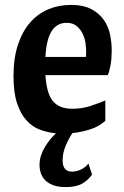

<svg xmlns="http://www.w3.org/2000/svg" viewBox="-20 -532 507 782"><path d="M165 -226Q170 -150 196 -119.5Q222 -89 275 -89Q315 -89 350.5 -101Q386 -113 409 -123V-40Q384 -17 348.5 -5.5Q313 6 275 10Q260 32 247.5 61.5Q235 91 235 121Q235 143 244 155Q253 167 274 167Q291 167 309.5 158.5Q328 150 340 134L355 179Q339 202 314.5 216Q290 230 248 230Q218 230 197.5 222.5Q177 215 164.5 202.5Q152 190 146.5 173.5Q141 157 141 140Q141 120 147 101.5Q153 83 163 66.5Q173 50 184.5 36Q196 22 208 11Q175 8 143.5 -3.5Q112 -15 88 -41.5Q64 -68 49.5 -111.5Q35 -155 35 -222Q35 -295 53 -349.5Q71 -404 102.5 -440Q134 -476 176.5 -494Q219 -512 269 -512Q320 -512 352.5 -494.5Q385 -477 403.5 -450Q422 -423 428.5 -390Q435 -357 435 -326Q435 -294 430.5 -268Q426 -242 419 -226ZM251 -439Q212 -439 190.5 -405.5Q169 -372 165 -300H330Q330 -304 330.5 -310Q331 -316 331 -321Q331 -337 328 -357.5Q325 -378 316 -396Q307 -414 291.5 -426.5Q276 -439 251 -439Z"/></svg>

Font: Cantora One
Style: Regular
Weight: 400
Designer: Pablo Impallari, Rodrigo Fuenzalida
Foundry: Pablo Impallari
Version: Version 1.002; ttfautohint (v0.8) -G 200 -r 50